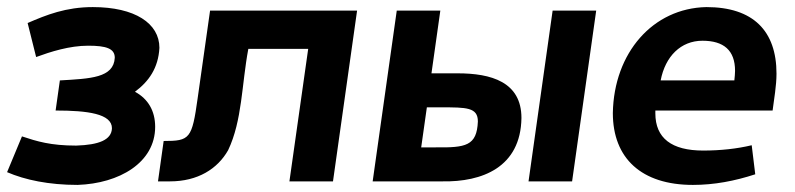

<svg xmlns="http://www.w3.org/2000/svg" viewBox="-42 -512 2245 542"><path d="M408 -377C408 -446 339 -492 220 -492C144 -492 89 -470 36 -447L60 -351C101 -366 154 -383 207 -383C258 -383 282 -375 282 -349C279 -292 213 -290 127 -285L115 -200C205 -200 274 -191 274 -150C273 -117 237 -103 173 -101C101 -101 62 -113 20 -127L-22 -26C29 -4 96 10 177 10C295 6 396 -53 396 -154C396 -199 376 -233 339 -253C378 -282 405 -320 408 -377Z M438 0C516 0 572 -35 602 -88C642 -172 640 -273 659 -374H828L775 0H898L966 -482H551L516 -235C500 -120 494 -114 420 -114L404 0Z M1430 -179C1430 -281 1344 -305 1250 -305H1176L1201 -482H1078L1010 0H1207C1318 2 1428 -39 1430 -179ZM1187 -96H1147L1163 -209H1203C1275 -209 1307 -209 1307 -169C1304 -100 1273 -95 1187 -96ZM1518 -482 1450 0H1573L1641 -482Z M2033 -312C2033 -304 2032 -295 2031 -285H1823C1836 -353 1880 -397 1941 -397C2001 -397 2033 -370 2033 -312ZM1688 -193C1688 -65 1769 10 1914 10C1974 10 2032 -1 2090 -20L2080 -102C2038 -92 1992 -87 1943 -87C1854 -87 1808 -122 1808 -192V-200H2139C2143 -232 2150 -270 2150 -304C2150 -425 2084 -492 1952 -492C1801 -489 1691 -363 1688 -193Z"/></svg>

Font: Cantarell
Style: BoldOblique
Weight: 700
Italic angle: -8°
Designer: Dave Crossland
Version: Version 0.024